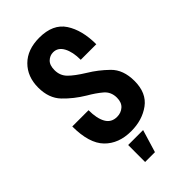

<svg xmlns="http://www.w3.org/2000/svg" viewBox="-265 -776 1035 1035"><g transform="rotate(-45 253.0 -258.0)"><path d="M46.4 -233Q46.4 -104.6 102.3 -47.3Q158.1 10 253.3 10Q337.9 10 397.6 -33.7Q457.4 -77.4 457.4 -169.1Q457.4 -254.9 408.8 -302.3Q360.1 -349.7 306.7 -381.7Q247.9 -418 220.6 -445.9Q193.3 -473.9 193.3 -515Q193.3 -553 212.1 -570.9Q231 -588.9 256 -588.9Q293 -588.9 312.9 -551.9Q332.9 -514.9 332.9 -454.9H451.4Q451.4 -562.3 407.3 -629.9Q363.1 -697.4 259.1 -697.4Q168.3 -697.4 116.4 -645.7Q64.6 -594 64.6 -511Q64.6 -430.1 110.8 -381.8Q157 -333.4 219.6 -295.7Q262.6 -271 294.6 -244.1Q326.6 -217.3 326.6 -172.4Q326.6 -136 305.4 -117.3Q284.3 -98.6 254 -98.6Q210.7 -98.6 190.5 -134.4Q170.3 -170.1 170.3 -233ZM188.7 180.1H263.6L302.7 50.7H188.7Z"/></g></svg>

Font: Secuela Black
Style: Regular
Weight: 900
Designer: Fernando Haro
Foundry: deFharo
Version: Version 1.704